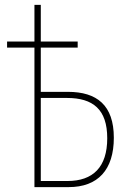

<svg xmlns="http://www.w3.org/2000/svg" viewBox="-20 -766 529 786"><path d="M121 0H261C381 0 446 -71 446 -202C446 -335 377 -390 258 -390H147V-571H298V-596H147V-746H121V-596H9V-571H121ZM256 -25H147V-365H254C361 -365 419 -318 419 -200C419 -82 361 -25 256 -25Z"/></svg>

Font: Noto Sans Condensed Thin
Style: Regular
Weight: 100
Width: 3
Designer: Monotype Design Team
Foundry: Monotype Imaging Inc.
Version: Version 2.013